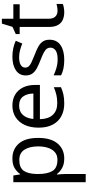

<svg xmlns="http://www.w3.org/2000/svg" viewBox="540 -1239 939 2059"><g transform="rotate(-90 1009.5 -209.5)"><path d="M340 -546Q439 -546 499.5 -477Q560 -408 560 -269Q560 -132 499.5 -61Q439 10 339 10Q277 10 236.5 -13.5Q196 -37 173 -68H167Q169 -51 171 -25Q173 1 173 20V240H85V-536H157L169 -463H173Q197 -498 236 -522Q275 -546 340 -546ZM324 -472Q242 -472 208.5 -426Q175 -380 173 -286V-269Q173 -170 205.5 -116.5Q238 -63 326 -63Q375 -63 406.5 -90Q438 -117 453.5 -163.5Q469 -210 469 -270Q469 -362 433.5 -417Q398 -472 324 -472Z M907 -546Q976 -546 1025.5 -516Q1075 -486 1101.5 -431.5Q1128 -377 1128 -304V-251H761Q763 -160 807.5 -112.5Q852 -65 932 -65Q983 -65 1022.5 -74.5Q1062 -84 1104 -102V-25Q1063 -7 1023 1.5Q983 10 928 10Q852 10 793.5 -21Q735 -52 702.5 -113.5Q670 -175 670 -264Q670 -352 699.5 -415Q729 -478 782.5 -512Q836 -546 907 -546ZM906 -474Q843 -474 806.5 -433.5Q770 -393 763 -321H1036Q1035 -389 1004 -431.5Q973 -474 906 -474Z M1613 -148Q1613 -70 1555 -30Q1497 10 1399 10Q1343 10 1302.5 1Q1262 -8 1231 -24V-104Q1263 -88 1308.5 -74.5Q1354 -61 1401 -61Q1468 -61 1498 -82.5Q1528 -104 1528 -140Q1528 -160 1517 -176Q1506 -192 1477.5 -208Q1449 -224 1396 -244Q1344 -264 1307 -284Q1270 -304 1250 -332Q1230 -360 1230 -404Q1230 -472 1285.5 -509Q1341 -546 1431 -546Q1480 -546 1522.5 -536.5Q1565 -527 1602 -510L1572 -440Q1538 -454 1501 -464Q1464 -474 1425 -474Q1371 -474 1342.5 -456.5Q1314 -439 1314 -409Q1314 -387 1327 -371.5Q1340 -356 1370.5 -341.5Q1401 -327 1452 -307Q1503 -288 1539 -268Q1575 -248 1594 -219.5Q1613 -191 1613 -148Z M1922 -62Q1942 -62 1963 -65.5Q1984 -69 1997 -73V-6Q1983 1 1957 5.5Q1931 10 1907 10Q1865 10 1829.5 -4.5Q1794 -19 1772 -55Q1750 -91 1750 -156V-468H1674V-510L1751 -545L1786 -659H1838V-536H1993V-468H1838V-158Q1838 -109 1861.5 -85.5Q1885 -62 1922 -62Z"/></g></svg>

Font: Noto Sans Meroitic
Style: Regular
Weight: 400
Designer: Monotype Design Team
Foundry: Monotype Imaging Inc.
Version: Version 2.002; ttfautohint (v1.8.4.7-5d5b)